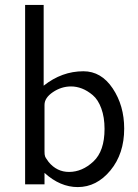

<svg xmlns="http://www.w3.org/2000/svg" viewBox="-20 -742 557 773"><path d="M81.1 0V-722.2H155.8V-397Q229 -455.1 315.9 -455.1Q387.7 -455.1 433.8 -386Q480 -316.9 480 -224.1Q480 -123 424.6 -55.9Q369.1 11.2 293 11.2Q222.2 11.2 159.2 -45.9V0ZM159.2 -132.8Q159.2 -125 159.7 -120.6Q160.2 -116.2 161.6 -112.1Q163.1 -107.9 164.6 -106Q166 -104 169.4 -99.1Q172.9 -94.2 175.8 -89.8Q209 -49.8 257.8 -49.8Q311 -49.8 356 -91.8Q400.9 -133.8 400.9 -223.1Q400.9 -270 387.9 -305.4Q375 -340.8 353.5 -358.9Q332 -377 310.1 -385.5Q288.1 -394 266.1 -394Q227.1 -394 193.1 -371.1Q159.2 -348.1 159.2 -319.8Z"/></svg>

Font: CMU Sans Serif
Style: Medium
Weight: 500
Version: Version 0.7.0